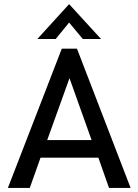

<svg xmlns="http://www.w3.org/2000/svg" viewBox="-20 -931 686 951"><path d="M165 -737.8 322.3 -910.6 480.5 -737.8H390.1L322.3 -819.3L255.9 -737.8ZM19 0 286.1 -689.9H361.3L627 0H520L467.3 -149.9H180.7L127.4 0ZM213.9 -237.3H433.6L324.2 -543.9Z"/></svg>

Font: HK Grotesk Medium
Style: Regular
Weight: 500
Designer: Alfredo Marco Pradil and Stefan Peev
Foundry: Hanken Design Co.
Version: Version 1.045;PS 001.045;hotconv 1.0.88;makeotf.lib2.5.64775